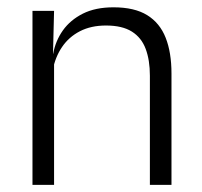

<svg xmlns="http://www.w3.org/2000/svg" viewBox="-20 -518 565 538"><path d="M460.5 0H400V-306Q400 -349.5 388.2 -381Q376.5 -412.5 349.5 -429.5Q322.5 -446.5 277 -446.5Q235 -446.5 204 -430.5Q173 -414.5 154 -386.5Q135 -358.5 128 -322.5L115.5 -367.5H129Q135.5 -403.5 156.2 -432.8Q177 -462 212.2 -479.8Q247.5 -497.5 298 -497.5Q357 -497.5 392.5 -475.5Q428 -453.5 444.2 -412.2Q460.5 -371 460.5 -312ZM131.5 0H71V-487.5H131.5L128.5 -367L131.5 -364Z"/></svg>

Font: Anek Malayalam Light
Style: Regular
Weight: 300
Version: Version 1.003